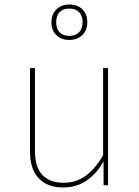

<svg xmlns="http://www.w3.org/2000/svg" viewBox="-20 -821 616 851"><path d="M459 0H439V-106Q410 -53 365 -21.5Q320 10 259 10Q190 10 151.5 -31Q113 -72 113 -149V-519H135V-151Q135 -81 167.5 -46Q200 -11 262 -11Q319 -11 361.5 -43Q404 -75 437 -133V-519H459ZM367 -723Q367 -687 345 -665.5Q323 -644 287 -644Q251 -644 229.5 -665.5Q208 -687 208 -722Q208 -758 230 -779.5Q252 -801 287 -801Q324 -801 345.5 -779.5Q367 -758 367 -723ZM229 -722Q229 -694 244 -678Q259 -662 287 -662Q315 -662 330.5 -678Q346 -694 346 -723Q346 -751 330.5 -767Q315 -783 287 -783Q259 -783 244 -767Q229 -751 229 -722Z"/></svg>

Font: Fira Sans Thin
Style: Regular
Weight: 100
Designer: bBox Type GmbH & Carrois Corporate GbR & Edenspiekermann AG
Foundry: bBox Type GmbH & Carrois Corporate GbR & Edenspiekermann AG
Version: Version 4.301